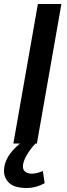

<svg xmlns="http://www.w3.org/2000/svg" viewBox="-20 -720 335 963"><path d="M195 138 204 199Q159 223 116 223Q53 223 26.5 198Q0 173 0 137Q0 66 80 0H47L170 -700H288L165 0H158Q132 27 113.5 59Q95 91 95 115Q95 133 107.5 142Q120 151 140 151Q163 151 195 138Z"/></svg>

Font: KoHo SemiBold
Style: Italic
Weight: 600
Italic angle: -10°
Version: Version 1.000; ttfautohint (v1.6)